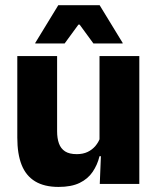

<svg xmlns="http://www.w3.org/2000/svg" viewBox="-20 -707 606 738"><path d="M199.5 -491.5V-202.5Q199.5 -175.5 206.5 -155.8Q213.5 -136 230 -125.2Q246.5 -114.5 275 -114.5Q299 -114.5 316.8 -123Q334.5 -131.5 346.8 -146Q359 -160.5 365 -178L388.5 -106.5H362.5Q354.5 -73.5 336.2 -46.5Q318 -19.5 286.2 -4Q254.5 11.5 205 11.5Q150.5 11.5 115.2 -9.8Q80 -31 63.2 -73Q46.5 -115 46.5 -178V-491.5ZM515.5 -491.5V0H363.5L368.5 -123L362.5 -137V-491.5ZM204 -687H363L451.5 -542V-540H339L286 -612.5H281.5L228.5 -540H115.5V-542Z"/></svg>

Font: Anek Gurmukhi Medium
Style: Bold
Weight: 700
Version: Version 1.003